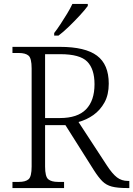

<svg xmlns="http://www.w3.org/2000/svg" viewBox="-20 -951 674 971"><path d="M43 0V-31H75Q109 -31 124.5 -44.5Q140 -58 140 -109V-605Q140 -656 124.5 -669.5Q109 -683 75 -683H43V-714H283Q411 -714 470.5 -669.5Q530 -625 530 -528Q530 -472 508.5 -433Q487 -394 452.5 -369.5Q418 -345 377 -334L520 -115Q548 -72 571.5 -54Q595 -36 627 -36H634V0H623Q574 0 545.5 -7.5Q517 -15 497.5 -34.5Q478 -54 455 -90L311 -318H208V-109Q208 -58 224 -44.5Q240 -31 274 -31H304V0ZM283 -354Q372 -354 415 -398Q458 -442 458 -525Q458 -602 421 -639.5Q384 -677 285 -677H208V-354ZM254 -784Q269 -803 286 -829Q303 -855 319.5 -882Q336 -909 346 -931H424V-921Q412 -904 385.5 -875Q359 -846 329.5 -817.5Q300 -789 276 -771H254Z"/></svg>

Font: Noto Serif Hentaigana Light
Style: Regular
Weight: 300
Designer: Kazuhiro Yamada
Foundry: nipponia
Version: Version 1.000; ttfautohint (v1.8.4.7-5d5b)